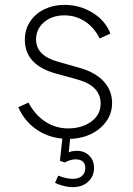

<svg xmlns="http://www.w3.org/2000/svg" viewBox="-20 -558 546 788"><path d="M260 12Q311 12 351.5 -7Q392 -26 416 -59.5Q440 -93 440 -135Q440 -187 405 -224.5Q370 -262 305 -280L217 -305Q128 -330 128 -396Q128 -439 161 -467Q194 -495 244 -495Q291 -495 329 -470Q367 -445 389 -400L433 -420Q413 -473 360.5 -505.5Q308 -538 244 -538Q199 -538 162 -520Q125 -502 103.5 -469.5Q82 -437 82 -395Q82 -291 210 -256L297 -232Q393 -206 393 -133Q393 -87 354.5 -59Q316 -31 260 -31Q208 -31 165.5 -59Q123 -87 97 -137L55 -118Q82 -57 136 -22.5Q190 12 260 12ZM279 210Q318 210 342 187.5Q366 165 366 131Q366 101 346.5 81Q327 61 295 61Q278 61 262 67L269 0H237L226 102L246 109Q269 96 290 96Q330 96 330 132Q330 152 316.5 164Q303 176 279 176Q253 176 219 163L206 192Q218 199 239 204.5Q260 210 279 210Z"/></svg>

Font: Plus Jakarta Sans ExtraLight
Style: Regular
Weight: 200
Designer: Gumpita Rahayu
Foundry: Tokotype
Version: Version 2.004; ttfautohint (v1.8.3)